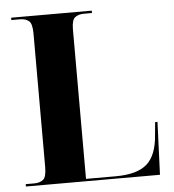

<svg xmlns="http://www.w3.org/2000/svg" viewBox="-52 -762 732 809"><g transform="rotate(-5 314.5 -357.0)"><path d="M25 0H592L601 -223H591L586 -170Q580 -84 538.5 -47Q497 -10 406 -10H280V-643Q280 -683 295 -693.5Q310 -704 331 -704H366V-714H25V-704H62Q84 -704 98.5 -693Q113 -682 113 -639V-75Q113 -32 98.5 -21Q84 -10 62 -10H25Z"/></g></svg>

Font: Noto Serif Display SemiCondensed Extra
Style: Regular
Weight: 800
Width: 4
Designer: Monotype Design Team
Foundry: Monotype Imaging Inc.
Version: Version 1.900